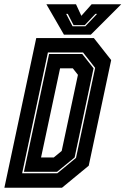

<svg xmlns="http://www.w3.org/2000/svg" viewBox="-40 -878 586 898"><path d="M-19.5 0 129.5 -700H399L480 -597L375 -103L250 0ZM63.5 -67.5H228L315.5 -139.5L405 -560.5L348.5 -632.5H184ZM72 -74.5 189.5 -625.5H344.5L397.5 -558.5L309 -141.5L227 -74.5ZM152 -141.5H211.5L248.5 -172L324.5 -528L300.5 -558.5H241ZM259 -716 177 -858H315.5L340.5 -804L388.5 -858H527L385 -716ZM299.5 -755H359L414 -813H406L356.5 -760.5H304L277 -813H269.5Z"/></svg>

Font: Tourney Condensed ExtraBold
Style: Italic
Weight: 800
Width: 3
Italic angle: -12°
Designer: Tyler Finck
Foundry: Etcetera Type Co
Version: Version 1.010; ttfautohint (v1.8.3)